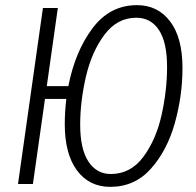

<svg xmlns="http://www.w3.org/2000/svg" viewBox="-20 -716 764 747"><path d="M690 -452Q690 -343 660 -236.5Q630 -130 567 -59.5Q504 11 409 11Q327 11 279.5 -53Q232 -117 232 -233Q232 -280 238 -331H155L108 0H50L147 -685H205L162 -381H246Q272 -515 339.5 -605.5Q407 -696 513 -696Q594 -696 642 -632.5Q690 -569 690 -452ZM630 -456Q630 -551 598.5 -599Q567 -647 510 -647Q436 -647 386.5 -581Q337 -515 314.5 -418.5Q292 -322 292 -231Q292 -136 324 -87.5Q356 -39 411 -39Q488 -39 537.5 -105.5Q587 -172 608.5 -268Q630 -364 630 -456Z"/></svg>

Font: Fira Sans Extra Condensed Light
Style: Italic
Weight: 300
Width: 3
Italic angle: -8°
Designer: Carrois Corporate & Edenspiekermann AG
Foundry: Carrois Corporate GbR & Edenspiekermann AG
Version: Version 4.203